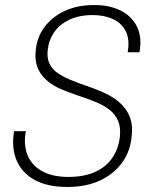

<svg xmlns="http://www.w3.org/2000/svg" viewBox="-20 -732 600 764"><path d="M247 12Q169 12 118 -16Q67 -44 46 -94Q25 -144 36 -210H83Q73 -159 88.5 -117.5Q104 -76 145.5 -52Q187 -28 252 -28Q316 -28 360 -48.5Q404 -69 428 -105.5Q452 -142 457 -188Q461 -226 449.5 -252Q438 -278 415.5 -295.5Q393 -313 363.5 -325Q334 -337 301.5 -348Q269 -359 238 -371Q177 -394 146.5 -433Q116 -472 122 -529Q126 -582 156 -623Q186 -664 236.5 -688Q287 -712 355 -712Q415 -712 459 -690.5Q503 -669 524.5 -627Q546 -585 535 -524H488Q497 -575 480.5 -607.5Q464 -640 429.5 -656Q395 -672 349 -672Q294 -672 255 -653Q216 -634 195 -603Q174 -572 170 -534Q166 -501 177 -478.5Q188 -456 210 -441Q232 -426 261 -414Q290 -402 322.5 -391Q355 -380 387 -366Q415 -354 437.5 -338.5Q460 -323 476.5 -302Q493 -281 500.5 -254.5Q508 -228 504 -193Q500 -133 467.5 -87Q435 -41 379.5 -14.5Q324 12 247 12Z"/></svg>

Font: DM Sans 20pt ExtraLight
Style: Italic
Weight: 250
Italic angle: -10°
Version: Version 4.004;gftools[0.9.30]